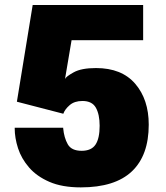

<svg xmlns="http://www.w3.org/2000/svg" viewBox="-20 -758 682 790"><path d="M569 -592.5H274.5L247.5 -433Q251 -442.5 282.8 -460.2Q314.5 -478 375 -478Q481 -478 536.5 -413.2Q592 -348.5 592 -245Q592 -118.5 522.5 -52.8Q453 13 312.5 13Q235.5 13 183.2 -9.8Q131 -32.5 99.5 -69Q68 -105.5 54.2 -148Q40.5 -190.5 40.5 -230V-232.5H240V-230Q243.5 -191.5 258.8 -164.5Q274 -137.5 316 -137.5Q356 -137.5 373 -163Q390 -188.5 390 -240.5Q390 -287 374.5 -314.8Q359 -342.5 319 -342.5Q286.5 -342.5 266.8 -325.5Q247 -308.5 240.5 -290L49.5 -339.5L114.5 -737.5H569Z"/></svg>

Font: Epilogue Black
Style: Regular
Weight: 900
Designer: Tyler Finck
Foundry: Etcetera Type Co
Version: Version 2.111; ttfautohint (v1.8.3)